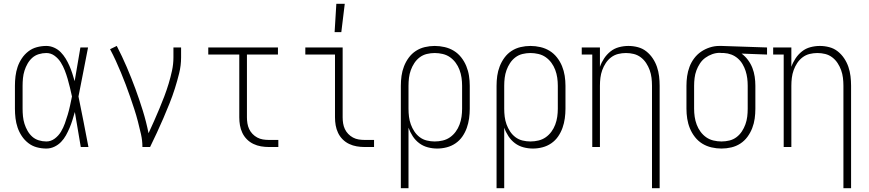

<svg xmlns="http://www.w3.org/2000/svg" viewBox="-20 -768 4540 1003"><path d="M222 8Q197 8 172.5 1.5Q148 -5 128 -20.5Q108 -36 94 -57Q80 -78 72 -101.5Q64 -125 61 -150Q58 -175 58 -200V-320Q58 -345 61 -370Q64 -395 72 -418.5Q80 -442 94 -463Q108 -484 128 -499.5Q148 -515 172.5 -521.5Q197 -528 222 -528Q243 -528 263 -519Q283 -510 297.5 -495Q312 -480 323 -462Q334 -444 342.5 -424.5Q351 -405 357.5 -385Q364 -365 370 -344Q378 -388 385 -432Q392 -476 400 -520H440Q427 -456 415 -391.5Q403 -327 390 -264Q404 -198 416.5 -132Q429 -66 442 0H402Q394 -46 386.5 -91.5Q379 -137 371 -183Q365 -162 358.5 -141Q352 -120 343.5 -100Q335 -80 324.5 -61Q314 -42 299 -26.5Q284 -11 264 -1.5Q244 8 222 8ZM222 -29Q246 -29 266 -44Q286 -59 298.5 -80Q311 -101 319 -123.5Q327 -146 334 -169.5Q341 -193 346 -216.5Q351 -240 356 -264Q351 -287 345.5 -310Q340 -333 333.5 -355.5Q327 -378 318.5 -400Q310 -422 297.5 -442Q285 -462 265.5 -476.5Q246 -491 222 -491Q202 -491 182.5 -485Q163 -479 148.5 -466Q134 -453 124 -435.5Q114 -418 108 -399Q102 -380 100 -360Q98 -340 98 -320V-200Q98 -180 100 -160Q102 -140 108 -121Q114 -102 124 -84.5Q134 -67 148.5 -54Q163 -41 182.5 -35Q202 -29 222 -29Z M724 0Q724 -34 716.5 -67Q709 -100 700.5 -133Q692 -166 681.5 -198Q671 -230 660 -262Q649 -294 637 -325.5Q625 -357 612 -388.5Q599 -420 585 -450.5Q571 -481 555 -511L590 -528Q618 -474 642 -418Q666 -362 687 -305Q708 -248 726 -190Q744 -132 756 -72Q771 -104 785 -136Q799 -168 812.5 -200Q826 -232 838.5 -265Q851 -298 861 -331Q871 -364 878.5 -398.5Q886 -433 886 -468V-520H926V-468Q926 -426 916 -385.5Q906 -345 893.5 -305.5Q881 -266 865.5 -227.5Q850 -189 833.5 -150.5Q817 -112 799.5 -74.5Q782 -37 764 0Z M1385 0Q1364 0 1343.5 -3.5Q1323 -7 1304 -16Q1285 -25 1270 -40Q1255 -55 1246 -74Q1237 -93 1233.5 -113.5Q1230 -134 1230 -155V-483H1068V-520H1432V-483H1270V-155Q1270 -139 1272.5 -123.5Q1275 -108 1281.5 -94Q1288 -80 1299 -68.5Q1310 -57 1324 -49.5Q1338 -42 1353.5 -39.5Q1369 -37 1385 -37H1434V0Z M1885 0Q1864 0 1843.5 -3.5Q1823 -7 1804 -16Q1785 -25 1770 -40Q1755 -55 1746 -74Q1737 -93 1733.5 -113.5Q1730 -134 1730 -155V-483H1575V-520H1770V-155Q1770 -139 1772.5 -123.5Q1775 -108 1781.5 -94Q1788 -80 1799 -68.5Q1810 -57 1824 -49.5Q1838 -42 1853.5 -39.5Q1869 -37 1885 -37H1934V0ZM1728 -600 1737 -748H1781L1763 -600Z M2074 215V-320Q2074 -346 2077.5 -371.5Q2081 -397 2090.5 -421.5Q2100 -446 2115.5 -467Q2131 -488 2152.5 -502Q2174 -516 2199.5 -522Q2225 -528 2251 -528Q2277 -528 2303 -522Q2329 -516 2351 -502.5Q2373 -489 2389.5 -468Q2406 -447 2416 -422.5Q2426 -398 2430 -372Q2434 -346 2434 -320V-200Q2434 -175 2430.5 -149.5Q2427 -124 2418.5 -100Q2410 -76 2395.5 -55Q2381 -34 2360 -19.5Q2339 -5 2314 1.5Q2289 8 2264 8Q2239 8 2214.5 1.5Q2190 -5 2170 -20Q2150 -35 2136 -56.5Q2122 -78 2114 -101V215ZM2251 -29Q2272 -29 2293 -34Q2314 -39 2331 -51Q2348 -63 2360.5 -80Q2373 -97 2380.5 -117Q2388 -137 2391 -158Q2394 -179 2394 -200V-320Q2394 -341 2391 -362Q2388 -383 2380.5 -403Q2373 -423 2360.5 -440Q2348 -457 2331 -469Q2314 -481 2293 -486Q2272 -491 2251 -491Q2230 -491 2209.5 -486Q2189 -481 2172.5 -468.5Q2156 -456 2144.5 -438.5Q2133 -421 2126 -401.5Q2119 -382 2116.5 -361.5Q2114 -341 2114 -320V-200Q2114 -179 2116.5 -158.5Q2119 -138 2126 -118.5Q2133 -99 2144.5 -81.5Q2156 -64 2172.5 -51.5Q2189 -39 2209.5 -34Q2230 -29 2251 -29Z M2574 215V-320Q2574 -346 2577.5 -371.5Q2581 -397 2590.5 -421.5Q2600 -446 2615.5 -467Q2631 -488 2652.5 -502Q2674 -516 2699.5 -522Q2725 -528 2751 -528Q2777 -528 2803 -522Q2829 -516 2851 -502.5Q2873 -489 2889.5 -468Q2906 -447 2916 -422.5Q2926 -398 2930 -372Q2934 -346 2934 -320V-200Q2934 -175 2930.5 -149.5Q2927 -124 2918.5 -100Q2910 -76 2895.5 -55Q2881 -34 2860 -19.5Q2839 -5 2814 1.5Q2789 8 2764 8Q2739 8 2714.5 1.5Q2690 -5 2670 -20Q2650 -35 2636 -56.5Q2622 -78 2614 -101V215ZM2751 -29Q2772 -29 2793 -34Q2814 -39 2831 -51Q2848 -63 2860.5 -80Q2873 -97 2880.5 -117Q2888 -137 2891 -158Q2894 -179 2894 -200V-320Q2894 -341 2891 -362Q2888 -383 2880.5 -403Q2873 -423 2860.5 -440Q2848 -457 2831 -469Q2814 -481 2793 -486Q2772 -491 2751 -491Q2730 -491 2709.5 -486Q2689 -481 2672.5 -468.5Q2656 -456 2644.5 -438.5Q2633 -421 2626 -401.5Q2619 -382 2616.5 -361.5Q2614 -341 2614 -320V-200Q2614 -179 2616.5 -158.5Q2619 -138 2626 -118.5Q2633 -99 2644.5 -81.5Q2656 -64 2672.5 -51.5Q2689 -39 2709.5 -34Q2730 -29 2751 -29Z M3386 215V-320Q3386 -341 3383.5 -361.5Q3381 -382 3374 -401.5Q3367 -421 3355.5 -438.5Q3344 -456 3327.5 -468.5Q3311 -481 3291 -486Q3271 -491 3250 -491Q3229 -491 3209 -486Q3189 -481 3172.5 -468.5Q3156 -456 3144.5 -438.5Q3133 -421 3126 -401.5Q3119 -382 3116.5 -361.5Q3114 -341 3114 -320V0H3074V-483H3019V-520H3114V-419Q3122 -442 3136 -463Q3150 -484 3169.5 -499.5Q3189 -515 3213.5 -521.5Q3238 -528 3263 -528Q3288 -528 3312.5 -521.5Q3337 -515 3356.5 -499.5Q3376 -484 3390 -463Q3404 -442 3412 -418.5Q3420 -395 3423 -370Q3426 -345 3426 -320V215Z M3749 8Q3723 8 3697 2Q3671 -4 3649 -17.5Q3627 -31 3610.5 -52Q3594 -73 3584 -97.5Q3574 -122 3570 -148Q3566 -174 3566 -200V-320Q3566 -345 3569.5 -370Q3573 -395 3582 -419Q3591 -443 3606.5 -463.5Q3622 -484 3642.5 -498Q3663 -512 3687.5 -520Q3712 -528 3737 -528H3750L3987 -520V-483L3854 -488Q3873 -474 3887.5 -454.5Q3902 -435 3910.5 -413Q3919 -391 3922.5 -367.5Q3926 -344 3926 -320V-200Q3926 -174 3922.5 -148.5Q3919 -123 3909.5 -98.5Q3900 -74 3884.5 -53Q3869 -32 3847.5 -18Q3826 -4 3800.5 2Q3775 8 3749 8ZM3749 -29Q3770 -29 3790.5 -34Q3811 -39 3827.5 -51.5Q3844 -64 3855.5 -81.5Q3867 -99 3874 -118.5Q3881 -138 3883.5 -158.5Q3886 -179 3886 -200V-320Q3886 -340 3883.5 -359.5Q3881 -379 3875 -397.5Q3869 -416 3859 -433Q3849 -450 3834 -463Q3819 -476 3800.5 -483Q3782 -490 3762 -491H3750Q3748 -491 3745.5 -491.5Q3743 -492 3740 -492Q3720 -492 3700.5 -485Q3681 -478 3664.5 -466Q3648 -454 3636.5 -436.5Q3625 -419 3618 -400Q3611 -381 3608.5 -360.5Q3606 -340 3606 -320V-200Q3606 -179 3609 -158Q3612 -137 3619.5 -117Q3627 -97 3639.5 -80Q3652 -63 3669 -51Q3686 -39 3707 -34Q3728 -29 3749 -29Z M4386 215V-320Q4386 -341 4383.5 -361.5Q4381 -382 4374 -401.5Q4367 -421 4355.5 -438.5Q4344 -456 4327.5 -468.5Q4311 -481 4291 -486Q4271 -491 4250 -491Q4229 -491 4209 -486Q4189 -481 4172.5 -468.5Q4156 -456 4144.5 -438.5Q4133 -421 4126 -401.5Q4119 -382 4116.5 -361.5Q4114 -341 4114 -320V0H4074V-483H4019V-520H4114V-419Q4122 -442 4136 -463Q4150 -484 4169.5 -499.5Q4189 -515 4213.5 -521.5Q4238 -528 4263 -528Q4288 -528 4312.5 -521.5Q4337 -515 4356.5 -499.5Q4376 -484 4390 -463Q4404 -442 4412 -418.5Q4420 -395 4423 -370Q4426 -345 4426 -320V215Z"/></svg>

Font: Iosevka Curly Slab Extralight
Style: Regular
Weight: 200
Monospace: yes
Designer: Belleve Invis
Foundry: Belleve Invis
Version: Version 22.1.2; ttfautohint (v1.8.4)